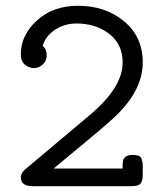

<svg xmlns="http://www.w3.org/2000/svg" viewBox="-20 -642 565 662"><path d="M51.8 -30.8Q51.8 -44.9 66.9 -58.1L288.1 -244.1Q403.3 -340.3 402.8 -426.8Q402.8 -489.7 356.4 -525.4Q310.1 -561 244.1 -561Q203.1 -561 170.7 -540Q138.2 -519 127 -483.9Q141.1 -472.7 141.1 -452.1Q141.1 -432.1 127.4 -419.7Q113.8 -407.2 97.2 -407.2Q81.1 -407.2 66.4 -418.7Q51.8 -430.2 51.8 -455.1Q51.8 -521 107.4 -571.5Q163.1 -622.1 249 -622.1Q343.3 -622.1 407.7 -568.6Q472.2 -515.1 472.2 -426.8Q472.2 -323.7 362.8 -227.1Q338.9 -205.1 263.9 -143.1Q189 -81.1 165 -61H402.8Q402.8 -79.1 403.8 -86.7Q404.8 -94.2 412.8 -101.1Q420.9 -107.9 438 -107.9Q460.9 -107.9 466.6 -97.4Q472.2 -86.9 472.2 -66.9V-41Q472.2 -17.1 464.1 -8.5Q456.1 0 432.1 0H92.8Q51.8 0 51.8 -30.8Z"/></svg>

Font: CMU Typewriter Text Variable Width
Style: Medium
Weight: 500
Version: Version 0.7.0